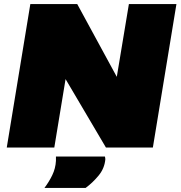

<svg xmlns="http://www.w3.org/2000/svg" viewBox="-20 -720 881 937"><path d="M13 0 128 -700H357L550 -345L609 -700H841L726 0H497L300 -334L245 0ZM253 44H492Q494 51 494 58Q490 102 461 137Q432 172 398 197H197Q219 168 235 135Q251 102 253 65Q253 60 253 54.5Q253 49 253 44Z"/></svg>

Font: Georama Extended Black
Style: Italic
Weight: 900
Width: 7
Italic angle: -9°
Designer: Jean-Baptiste Levee
Foundry: Production Type
Version: Version 1.000